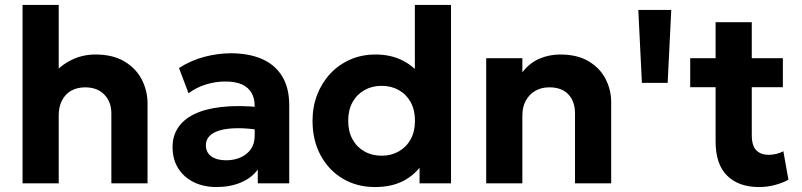

<svg xmlns="http://www.w3.org/2000/svg" viewBox="-20 -740 3236 775"><path d="M71 0V-720H217V-395L186.5 -430.5Q219.5 -473 265.5 -496.5Q311.5 -520 365 -520Q435.5 -520 482.2 -492Q529 -464 552.2 -419Q575.5 -374 575.5 -323V0H429.5V-281.5Q429.5 -328.5 401.5 -357.8Q373.5 -387 324.5 -387.5Q291.5 -387.5 267.2 -373.8Q243 -360 230 -334.2Q217 -308.5 217 -274V0Z M853.5 15Q802.5 15 762.5 -4.5Q722.5 -24 699.5 -60.2Q676.5 -96.5 676.5 -147Q676.5 -190 698 -223.5Q719.5 -257 763.2 -278.8Q807 -300.5 874.2 -308.2Q941.5 -316 1033 -307L1034.5 -214Q980 -223 938.2 -222.5Q896.5 -222 868.2 -214Q840 -206 825.5 -190.8Q811 -175.5 811 -154Q811 -124.5 833 -108.8Q855 -93 892.5 -93Q925 -93 951 -104.5Q977 -116 992.5 -138Q1008 -160 1008 -191.5V-312.5Q1008 -342 995.8 -364.2Q983.5 -386.5 957.5 -398.8Q931.5 -411 889.5 -411Q850.5 -411 811.8 -399.2Q773 -387.5 741 -363.5L702.5 -465.5Q751 -496.5 805.5 -510.8Q860 -525 912 -525Q983 -525 1036 -502.5Q1089 -480 1118.2 -433.2Q1147.5 -386.5 1147.5 -314.5V0H1020.5V-55.5Q995.5 -21.5 952 -3.2Q908.5 15 853.5 15Z M1493.5 15Q1420.5 15 1363.8 -18.8Q1307 -52.5 1274.2 -113Q1241.5 -173.5 1241.5 -252.5Q1241.5 -309 1260.2 -357.5Q1279 -406 1313 -442.5Q1347 -479 1393.5 -499.5Q1440 -520 1496 -520Q1557.5 -520 1605.2 -495.8Q1653 -471.5 1687.5 -425L1654.5 -391.5V-720H1800.5V0H1673.5V-128L1693.5 -95Q1670 -46.5 1619 -15.8Q1568 15 1493.5 15ZM1520.5 -111.5Q1559 -111.5 1589.5 -128.8Q1620 -146 1637.5 -177.5Q1655 -209 1655 -252.5Q1655 -296 1637.8 -327.5Q1620.5 -359 1590 -376.2Q1559.5 -393.5 1520.5 -393.5Q1481.5 -393.5 1451 -376.2Q1420.5 -359 1403 -327.5Q1385.5 -296 1385.5 -252.5Q1385.5 -209 1403 -177.5Q1420.5 -146 1451 -128.8Q1481.5 -111.5 1520.5 -111.5Z M1942.5 0V-505H2088.5V-448Q2117.5 -486 2157.2 -503Q2197 -520 2240.5 -520Q2311 -520 2356.8 -492.2Q2402.5 -464.5 2424.8 -420.5Q2447 -376.5 2447 -328V0H2301V-282.5Q2301 -330.5 2274.2 -359Q2247.5 -387.5 2197 -387.5Q2165 -387.5 2140.5 -373.2Q2116 -359 2102.2 -333.5Q2088.5 -308 2088.5 -274.5V0Z M2571 -405.5 2556.5 -700H2689.5L2675 -405.5Z M3043 15Q2962 15 2915.2 -30.8Q2868.5 -76.5 2868.5 -169V-650.5H3014.5V-505H3140V-388H3014.5V-195.5Q3014.5 -151 3033 -133Q3051.5 -115 3082.5 -115Q3098.5 -115 3113.8 -118.8Q3129 -122.5 3142 -129.5L3162.5 -14.5Q3140 -2 3108.8 6.5Q3077.5 15 3043 15ZM2766 -388V-505H2883V-388Z"/></svg>

Font: Geologica Roman SemiBold
Style: Regular
Weight: 600
Designer: Sindre Bremnes, Frode Helland
Foundry: Monokrom Skriftforlag AS
Version: Version 1.010;gftools[0.9.28]